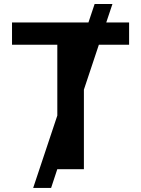

<svg xmlns="http://www.w3.org/2000/svg" viewBox="-20 -839 700 952"><path d="M144.5 92.8 264.2 -266.1V-617.2H39.6V-727.5H418.5L449.2 -819.3H537.6L506.8 -727.5H620.1V-617.2H470.2L396 -394.5V0H264.2V-0.5L233.4 92.8Z"/></svg>

Font: Inter Semi Bold
Style: Regular
Weight: 600
Designer: Rasmus Andersson
Foundry: rsms
Version: Version 4.000;git-e0f93cc